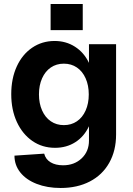

<svg xmlns="http://www.w3.org/2000/svg" viewBox="-20 -720 664 956"><path d="M52 55 200 45Q207 73 231.8 88Q256.5 103 294 103Q350 103 386.5 68.5Q423 34 423 -20V-500H558V-50Q558 29.9 524 90.5Q490 151 427.5 183.5Q365 216 282 216Q215 216 162.5 195.5Q110 175 81 138.5Q52 102 52 55ZM36 -251Q36 -329 63.4 -388.9Q90.7 -448.7 140 -482.4Q189.3 -516 252 -516Q308.6 -516 353.3 -487.4Q398 -458.9 422.5 -407.9Q447 -356.8 447 -290V-210Q447 -143 423 -91.5Q399 -40 355 -12Q311 16 254 16Q190.6 16 141.3 -18Q92 -52 64 -112.5Q36 -173 36 -251ZM422 -249.9Q422 -295 406.4 -329.9Q390.9 -364.9 362.9 -383.9Q335 -403 298 -403Q261 -403 233.1 -384Q205.1 -365 189.6 -330.1Q174 -295.3 174 -250.1Q174 -205 189.6 -170.1Q205.1 -135.1 233.1 -116.1Q261 -97 298 -97Q335 -97 362.9 -116Q390.9 -135 406.4 -169.9Q422 -204.7 422 -249.9ZM232 -700H392V-570H232Z"/></svg>

Font: Uncut Sans Variable
Style: Regular
Weight: 400
Designer: Kasper Nordkvist
Foundry: UNCUT.wtf
Version: Version 1.303;Glyphs 3.1.2 (3151)